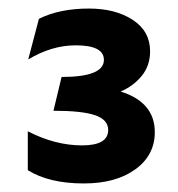

<svg xmlns="http://www.w3.org/2000/svg" viewBox="-20 -712 416 449"><path d="M223 -572Q223 -606 157 -606Q101 -606 46 -573L71 -668Q119 -692 188 -692Q250 -692 290.5 -665.5Q331 -639 331 -592Q331 -558 311 -534Q291 -510 262 -498Q342 -473 342 -403Q342 -349 296.5 -316Q251 -283 176 -283Q95 -283 45 -314V-405Q109 -372 172 -372Q233 -372 233 -408Q233 -432 202.5 -442.5Q172 -453 105 -453L124 -532Q223 -532 223 -572Z"/></svg>

Font: Techna Sans
Style: Regular
Weight: 400
Designer: Carl Enlund
Version: Version 1.003